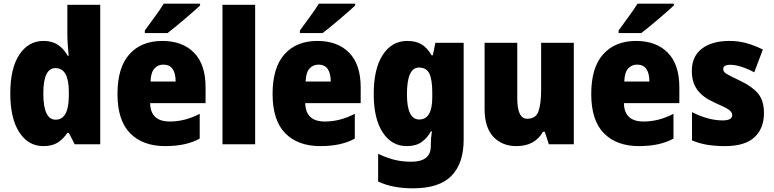

<svg xmlns="http://www.w3.org/2000/svg" viewBox="-20 -786 4214 1046"><path d="M216 -277Q216 -415 282 -415Q355 -415 355 -286V-262Q354 -134 283 -134Q216 -134 216 -277ZM347 -62H355L387 0H526V-760H347V-601Q347 -576 349 -544Q351 -512 354 -482H349Q327 -521 295.5 -542Q264 -563 217 -563Q135 -563 85.5 -488.5Q36 -414 36 -277Q36 -141 85 -65.5Q134 10 216 10Q264 10 294 -9Q324 -28 347 -62Z M872 -766Q852 -733 822.5 -693.5Q793 -654 769 -620V-606H893Q932 -636 986.5 -682.5Q1041 -729 1070 -756V-766ZM620 -274Q620 -130 689 -60Q758 10 880 10Q995 10 1068 -31V-166Q988 -124 905 -124Q800 -124 798 -224H1100V-310Q1100 -435 1037 -499Q974 -563 864 -563Q750 -563 685 -490.5Q620 -418 620 -274ZM937 -342H800Q802 -392 821.5 -413Q841 -434 870 -434Q936 -434 937 -342Z M1370 -760H1192V0H1370Z M1717 -766Q1697 -733 1667.5 -693.5Q1638 -654 1614 -620V-606H1738Q1777 -636 1831.5 -682.5Q1886 -729 1915 -756V-766ZM1465 -274Q1465 -130 1534 -60Q1603 10 1725 10Q1840 10 1913 -31V-166Q1833 -124 1750 -124Q1645 -124 1643 -224H1945V-310Q1945 -435 1882 -499Q1819 -563 1709 -563Q1595 -563 1530 -490.5Q1465 -418 1465 -274ZM1782 -342H1645Q1647 -392 1666.5 -413Q1686 -434 1715 -434Q1781 -434 1782 -342Z M2335 -282V-256Q2335 -135 2264 -135Q2197 -135 2197 -272Q2197 -418 2262 -418Q2304 -418 2319.5 -384.5Q2335 -351 2335 -282ZM2016 -274Q2016 -139 2065 -64.5Q2114 10 2195 10Q2245 10 2276 -11.5Q2307 -33 2327 -70H2333Q2327 -34 2327 2V10Q2327 95 2221 95Q2170 95 2128.5 84.5Q2087 74 2040 52V203Q2118 240 2230 240Q2373 240 2439.5 172Q2506 104 2506 -25V-553H2352L2338 -485H2331Q2309 -524 2278 -543.5Q2247 -563 2199 -563Q2115 -563 2065.5 -487.5Q2016 -412 2016 -274Z M2928 -553V-296Q2928 -222 2914 -180.5Q2900 -139 2852 -139Q2798 -139 2798 -250V-553H2620V-193Q2620 -91 2668 -40.5Q2716 10 2793 10Q2894 10 2938 -68H2948L2970 0H3106V-553Z M3453 -766Q3433 -733 3403.5 -693.5Q3374 -654 3350 -620V-606H3474Q3513 -636 3567.5 -682.5Q3622 -729 3651 -756V-766ZM3201 -274Q3201 -130 3270 -60Q3339 10 3461 10Q3576 10 3649 -31V-166Q3569 -124 3486 -124Q3381 -124 3379 -224H3681V-310Q3681 -435 3618 -499Q3555 -563 3445 -563Q3331 -563 3266 -490.5Q3201 -418 3201 -274ZM3518 -342H3381Q3383 -392 3402.5 -413Q3422 -434 3451 -434Q3517 -434 3518 -342Z M4014 -345Q3953 -374 3936.5 -384.5Q3920 -395 3920 -410Q3920 -433 3960 -433Q3986 -433 4021 -421.5Q4056 -410 4089 -392L4136 -516Q4090 -539 4046.5 -551Q4003 -563 3954 -563Q3859 -563 3804 -521Q3749 -479 3749 -400Q3749 -337 3779 -296.5Q3809 -256 3869 -229Q3933 -201 3951 -188Q3969 -175 3969 -159Q3969 -130 3917 -130Q3839 -130 3750 -175V-21Q3794 -3 3837 3.5Q3880 10 3930 10Q4038 10 4090 -38Q4142 -86 4142 -170Q4142 -239 4109 -277.5Q4076 -316 4014 -345Z"/></svg>

Font: Noto Sans UI SemiCondensed Black
Style: Regular
Weight: 900
Width: 4
Designer: Monotype Design Team
Foundry: Monotype Imaging Inc.
Version: 1.001